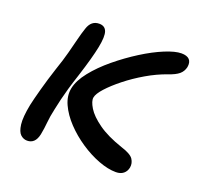

<svg xmlns="http://www.w3.org/2000/svg" viewBox="-96 -609 765 728"><g transform="rotate(20 287.0 -245.5)"><path d="M438.2 7Q406.6 7 368.2 -7.5Q329.8 -22 292.3 -47.1Q254.8 -72.2 225.2 -103.5Q195.6 -134.8 180.2 -168.6Q164.8 -202.4 171.4 -234.2Q178 -267 207.3 -303.8Q236.6 -340.6 278.9 -375.5Q321.2 -410.4 366.9 -439.2Q412.6 -468 453.3 -484.7Q494 -501.4 519 -501.4Q541.4 -501.4 551.3 -491Q561.2 -480.6 557.6 -459.8Q553.4 -441.6 539.7 -430.1Q526 -418.6 497.8 -409.2Q456.8 -394.8 416.3 -371.1Q375.8 -347.4 342.1 -320.6Q308.4 -293.8 286.6 -269.8Q264.8 -245.8 262 -229.8Q259.4 -214.6 274.9 -189.1Q290.4 -163.6 327.7 -136.9Q365 -110.2 426.8 -89.4Q466.2 -77 476.3 -61.3Q486.4 -45.6 483.4 -28.2Q480.4 -12 468.8 -2.5Q457.2 7 438.2 7ZM81.4 10Q66.4 10 54.7 -0.8Q43 -11.6 39.4 -40Q35.8 -68.4 46.2 -121Q51.2 -144.4 63.5 -189.5Q75.8 -234.6 91.6 -282.8Q106 -324.4 114.6 -357.2Q123.2 -390 129.8 -416.5Q136.4 -443 143.6 -464.2Q155.2 -500.4 187.6 -500.4Q210.6 -500.4 217.6 -481.2Q224.6 -462 215.5 -416.3Q206.4 -370.6 181.2 -291.8Q168.8 -254.2 161.3 -228.1Q153.8 -202 148.8 -181.1Q143.8 -160.2 139 -137.2Q131.8 -105.2 129.7 -80.7Q127.6 -56.2 122.6 -30.6Q118 -9.6 107.6 0.2Q97.2 10 81.4 10Z"/></g></svg>

Font: Shantell Sans Light
Style: Italic
Weight: 300
Italic angle: -11°
Designer: Stephen Nixon, Anya Danilova, Shantell Martin
Foundry: Arrow Type
Version: Version 1.008;[ac192a2d6]